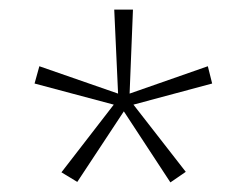

<svg xmlns="http://www.w3.org/2000/svg" viewBox="-20 -779 518 400"><path d="M257 -759 250 -584 413 -641 422 -605 258 -561 367 -421 335 -399 238 -547 141 -400 108 -420 217 -561 52 -605 62 -641 226 -584 218 -759Z"/></svg>

Font: Noto Sans Lao Looped UI SmCd ExtLt
Style: Regular
Weight: 200
Width: 4
Designer: Mark Frömberg, Ben Mitchell
Foundry: The Fontpad Ltd
Version: Version 1.001; ttfautohint (v1.8.4.7-5d5b)